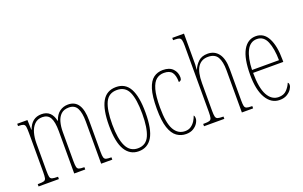

<svg xmlns="http://www.w3.org/2000/svg" viewBox="-89 -1152 2454 1554"><g transform="rotate(-20 1138.5 -375.0)"><path d="M28 0V-20H37Q68 -20 82 -24.5Q96 -29 99.5 -45.5Q103 -62 103 -98V-432Q103 -470 100 -487.5Q97 -505 84 -510.5Q71 -516 41 -516H39V-536H127L130 -451H132Q164 -542 249 -542Q335 -542 355 -446H357Q373 -496 405 -519Q437 -542 478 -542Q595 -542 595 -364V-91Q595 -58 599.5 -43Q604 -28 618 -24Q632 -20 661 -20H663V0H567V-364Q567 -438 546.5 -477.5Q526 -517 476 -517Q433 -517 408.5 -494Q384 -471 373.5 -432.5Q363 -394 363 -348V-96Q363 -61 367 -45Q371 -29 384.5 -24.5Q398 -20 427 -20H430V0H335V-364Q335 -445 314.5 -481Q294 -517 247 -517Q206 -517 180 -491Q154 -465 142.5 -423.5Q131 -382 131 -333V-98Q131 -62 134.5 -45.5Q138 -29 153 -24.5Q168 -20 201 -20H203V0Z M889 10Q814 10 773 -57Q732 -124 732 -267Q732 -405 770.5 -473.5Q809 -542 891 -542Q971 -542 1008.5 -473Q1046 -404 1046 -267Q1046 -122 1006 -56Q966 10 889 10ZM890 -15Q961 -15 989.5 -79.5Q1018 -144 1018 -267Q1018 -392 989.5 -454.5Q961 -517 889 -517Q818 -517 789 -454.5Q760 -392 760 -267Q760 -143 791.5 -79Q823 -15 890 -15Z M1297 10Q1253 10 1217.5 -15Q1182 -40 1162 -99.5Q1142 -159 1142 -263Q1142 -371 1161 -431.5Q1180 -492 1214 -517Q1248 -542 1294 -542Q1351 -542 1380 -511.5Q1409 -481 1409 -437Q1409 -420 1401 -413Q1393 -406 1384 -406Q1384 -462 1364 -489.5Q1344 -517 1294 -517Q1257 -517 1229 -495Q1201 -473 1185.5 -418Q1170 -363 1170 -264Q1170 -131 1203 -73Q1236 -15 1297 -15Q1327 -15 1348 -29.5Q1369 -44 1383 -66Q1397 -88 1404 -110Q1408 -106 1410 -100Q1412 -94 1412 -83Q1412 -65 1398.5 -43Q1385 -21 1359.5 -5.5Q1334 10 1297 10Z M1453 0V-20H1462Q1493 -20 1507 -24.5Q1521 -29 1525 -45Q1529 -61 1529 -96V-664Q1529 -698 1525 -714Q1521 -730 1509 -735Q1497 -740 1472 -740H1456V-760H1557V-495Q1557 -478 1554 -451H1556Q1570 -486 1599.5 -514Q1629 -542 1680 -542Q1739 -542 1773 -497.5Q1807 -453 1807 -364V-94Q1807 -61 1810.5 -45.5Q1814 -30 1827 -25Q1840 -20 1868 -20H1876V0H1779V-364Q1779 -438 1756 -477.5Q1733 -517 1674 -517Q1617 -517 1587 -472.5Q1557 -428 1557 -333V-96Q1557 -61 1561 -45Q1565 -29 1579 -24.5Q1593 -20 1623 -20H1628V0Z M2103 10Q2031 10 1988.5 -61Q1946 -132 1946 -262Q1946 -403 1985 -472.5Q2024 -542 2095 -542Q2164 -542 2199 -474.5Q2234 -407 2234 -291V-270H1974Q1974 -140 2008.5 -77.5Q2043 -15 2103 -15Q2147 -15 2172.5 -41.5Q2198 -68 2210 -99Q2214 -97 2216.5 -92Q2219 -87 2219 -77Q2219 -62 2205.5 -41.5Q2192 -21 2166.5 -5.5Q2141 10 2103 10ZM2206 -295Q2205 -394 2179.5 -455.5Q2154 -517 2095 -517Q2037 -517 2007 -457Q1977 -397 1974 -295Z"/></g></svg>

Font: Noto Serif Georgian ExtraCondensed Thin
Style: Regular
Weight: 100
Width: 2
Designer: Monotype Design Team, Akaki Razmadze
Foundry: Google LLC
Version: Version 2.003; ttfautohint (v1.8.4.7-5d5b)